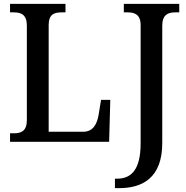

<svg xmlns="http://www.w3.org/2000/svg" viewBox="-20 -734 961 994"><path d="M575 240H597C718 240 820 186 820 7V-601C820 -659 851 -670 888 -670H908V-714H621V-670H641C677 -670 708 -659 708 -604V8C708 147 658 191 586 191H575ZM32 0H545L551 -217H503L491 -142C483 -92 462 -52 411 -52H232V-605C232 -659 259 -670 300 -670H319V-714H32V-670H51C89 -670 119 -659 119 -601V-112C119 -55 89 -44 53 -44H32Z"/></svg>

Font: Noto Serif SemiCondensed Medium
Style: Regular
Weight: 500
Width: 4
Designer: Monotype Design Team
Foundry: Monotype Imaging Inc.
Version: Version 2.014